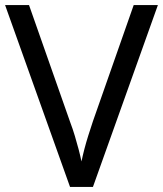

<svg xmlns="http://www.w3.org/2000/svg" viewBox="-20 -734 640 754"><path d="M600 -714 345 0H255L0 -714H94L255 -256Q266 -227 274 -200Q282 -173 288.5 -148.5Q295 -124 300 -100Q305 -124 311.5 -149Q318 -174 326.5 -201Q335 -228 345 -258L505 -714Z"/></svg>

Font: Noto Sans Sundanese
Style: Regular
Weight: 400
Designer: Monotype Design Team (Regular), Sérgio L. Martins (other weights)
Foundry: Monotype Imaging Inc.
Version: Version 2.003